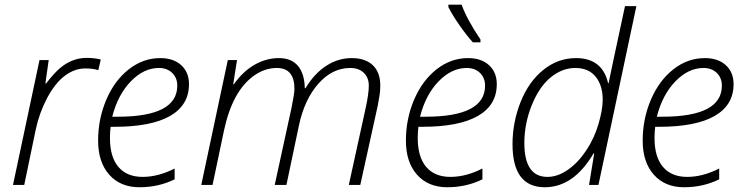

<svg xmlns="http://www.w3.org/2000/svg" viewBox="-20 -786 3155 816"><path d="M348.1 -540Q380.9 -540 408.2 -533.2L397.9 -487.8Q375.5 -495.1 342.8 -495.1Q296.9 -495.1 255.4 -463.9Q213.9 -432.6 180.4 -369.6Q147 -306.6 131.8 -234.9L83 0H35.2L147.9 -530.8H187L172.9 -431.2H175.8Q211.9 -477.5 235.8 -497.1Q287.1 -540 348.1 -540Z M722.2 -23.9Q653.8 9.8 572.8 9.8Q491.7 9.8 444.3 -43.5Q397 -96.7 397 -188.5Q397 -280.3 431.6 -361.8Q466.3 -443.4 527.1 -491.2Q587.9 -539.1 661.1 -539.1Q717.3 -539.1 750.2 -509Q783.2 -479 783.2 -428.2Q783.2 -339.4 702.9 -293.2Q622.6 -247.1 466.3 -247.1H450.2Q447.3 -226.1 447.3 -199.2Q447.3 -118.7 483.4 -76.4Q519.5 -34.2 585.9 -34.2Q652.3 -34.2 722.2 -69.8ZM481 -290Q733.4 -290 733.4 -421.9Q733.4 -455.1 711.9 -476.1Q690.4 -497.1 655.3 -497.1Q591.3 -497.1 536.1 -440.4Q481 -383.8 457 -290Z M1231.4 -408.2Q1231.4 -497.1 1156.2 -497.1Q1105 -497.1 1058.6 -463.9Q967.8 -398.9 932.1 -231.9L883.3 0H835.4L948.2 -530.8H987.3L971.2 -428.2H974.1Q1012.7 -482.9 1062.3 -511Q1111.8 -539.1 1165 -539.1Q1218.3 -539.1 1246.1 -506.3Q1273.9 -473.6 1275.4 -411.1H1278.3Q1315.9 -473.6 1366.5 -506.3Q1417 -539.1 1474.9 -539.1Q1532.7 -539.1 1564.5 -508.8Q1596.2 -478.5 1596.2 -422.9Q1596.2 -409.2 1595.2 -397.2Q1594.2 -385.3 1585.4 -336.9L1511.2 0H1462.4L1535.2 -332Q1547.4 -389.6 1547.4 -422.6Q1547.4 -455.6 1526.4 -476.3Q1505.4 -497.1 1468.3 -497.1Q1392.1 -497.1 1333 -430.2Q1273.9 -363.3 1250.5 -252.9L1197.3 0H1147.5L1219.2 -329.1Q1231.4 -388.7 1231.4 -408.2Z M2022 -606H1989.7Q1965.8 -631.8 1934.1 -677Q1902.3 -722.2 1885.7 -755.9V-766.1H1941.9Q1965.3 -701.7 2022 -618.2ZM2030.3 -23.9Q1961.9 9.8 1880.9 9.8Q1799.8 9.8 1752.4 -43.5Q1705.1 -96.7 1705.1 -188.5Q1705.1 -280.3 1739.7 -361.8Q1774.4 -443.4 1835.2 -491.2Q1896 -539.1 1969.2 -539.1Q2025.4 -539.1 2058.3 -509Q2091.3 -479 2091.3 -428.2Q2091.3 -339.4 2011 -293.2Q1930.7 -247.1 1774.4 -247.1H1758.3Q1755.4 -226.1 1755.4 -199.2Q1755.4 -118.7 1791.5 -76.4Q1827.6 -34.2 1894 -34.2Q1960.4 -34.2 2030.3 -69.8ZM1789.1 -290Q2041.5 -290 2041.5 -421.9Q2041.5 -455.1 2020 -476.1Q1998.5 -497.1 1963.4 -497.1Q1899.4 -497.1 1844.2 -440.4Q1789.1 -383.8 1765.1 -290Z M2295.4 9.8Q2158.2 9.8 2158.2 -172.9Q2158.2 -266.6 2192.9 -353.5Q2228 -440.4 2289.6 -489.3Q2351.1 -539.1 2428.2 -539.1Q2540 -539.1 2564.5 -432.1H2566.4Q2571.3 -458.5 2636.2 -759.8H2684.6L2523.4 0H2483.4L2505.4 -133.8H2502.4Q2418 9.8 2295.4 9.8ZM2306.6 -34.2Q2350.1 -34.2 2393.6 -64.5Q2437 -94.7 2471.7 -147Q2506.3 -199.2 2523.9 -260Q2541.5 -320.8 2541.5 -361.8Q2541.5 -422.9 2511.5 -460Q2481.4 -497.1 2425.3 -497.1Q2369.1 -497.1 2320.3 -457Q2271.5 -417 2240 -338.9Q2208.5 -260.7 2208.5 -178.2Q2208.5 -34.2 2306.6 -34.2Z M3036.6 -23.9Q2968.3 9.8 2887.2 9.8Q2806.2 9.8 2758.8 -43.5Q2711.4 -96.7 2711.4 -188.5Q2711.4 -280.3 2746.1 -361.8Q2780.8 -443.4 2841.6 -491.2Q2902.3 -539.1 2975.6 -539.1Q3031.7 -539.1 3064.7 -509Q3097.7 -479 3097.7 -428.2Q3097.7 -339.4 3017.3 -293.2Q2937 -247.1 2780.8 -247.1H2764.6Q2761.7 -226.1 2761.7 -199.2Q2761.7 -118.7 2797.9 -76.4Q2834 -34.2 2900.4 -34.2Q2966.8 -34.2 3036.6 -69.8ZM2795.4 -290Q3047.9 -290 3047.9 -421.9Q3047.9 -455.1 3026.4 -476.1Q3004.9 -497.1 2969.7 -497.1Q2905.8 -497.1 2850.6 -440.4Q2795.4 -383.8 2771.5 -290Z"/></svg>

Font: Open Sans Hebrew Light
Style: Italic
Weight: 300
Italic angle: -12°
Foundry: Ascender Corporation, Yanek Iontef
Version: Version 2.001;PS 002.001;hotconv 1.0.70;makeotf.lib2.5.58329